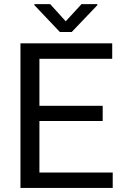

<svg xmlns="http://www.w3.org/2000/svg" viewBox="-20 -924 607 944"><path d="M534.2 -75.7H173.8V-329.1H484.9V-403.8H173.8V-634.8H531.7V-710.9H80.6V0H534.2ZM226.6 -903.8H148.9V-898.9L274.4 -766.6H332.5L458.5 -898.4V-903.8H380.9L303.2 -819.3Z"/></svg>

Font: Bert Sans
Style: Regular
Weight: 400
Designer: Christian Robertson (Google), Cristiano Sobral
Foundry: Google, Cristiano Sobral
Version: Version 3.101